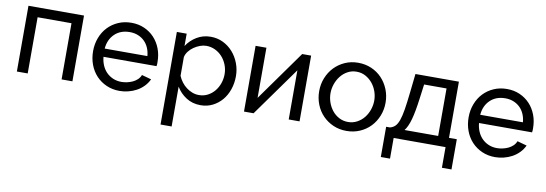

<svg xmlns="http://www.w3.org/2000/svg" viewBox="-56 -910 4271 1501"><g transform="rotate(10 2079.5 -159.0)"><path d="M514 0H428V-446H159V0H73V-522H514Z M889 10Q832 10 784.5 -11Q737 -32 703 -68.5Q669 -105 650.5 -154.5Q632 -204 632 -261Q632 -318 651 -367.5Q670 -417 704 -453Q738 -489 785.5 -510Q833 -531 890 -531Q946 -531 992.5 -510.5Q1039 -490 1072.5 -454Q1106 -418 1124.5 -369.5Q1143 -321 1143 -265Q1143 -257 1143 -248Q1143 -239 1141 -231H720Q723 -196 736 -165Q749 -134 771.5 -111Q794 -88 824.5 -75Q855 -62 892 -62Q913 -62 936 -67Q959 -72 979.5 -81.5Q1000 -91 1016.5 -106.5Q1033 -122 1041 -143L1117 -122Q1102 -90 1077.5 -65Q1053 -40 1022.5 -23.5Q992 -7 957.5 1.5Q923 10 889 10ZM1057 -296Q1054 -332 1041 -361.5Q1028 -391 1006.5 -412Q985 -433 955.5 -445Q926 -457 890 -457Q816 -457 770 -412.5Q724 -368 718 -296Z M1532 10Q1467 10 1417.5 -22Q1368 -54 1339 -103V213H1251V-522H1329V-424Q1360 -472 1409.5 -501.5Q1459 -531 1519 -531Q1573 -531 1618 -509Q1663 -487 1696 -449.5Q1729 -412 1747.5 -363Q1766 -314 1766 -261Q1766 -205 1749 -155.5Q1732 -106 1701 -69.5Q1670 -33 1627 -11.5Q1584 10 1532 10ZM1505 -66Q1544 -66 1575.5 -82.5Q1607 -99 1629.5 -126.5Q1652 -154 1664 -189Q1676 -224 1676 -261Q1676 -300 1662 -335.5Q1648 -371 1624 -397.5Q1600 -424 1567.5 -439.5Q1535 -455 1497 -455Q1473 -455 1447.5 -445.5Q1422 -436 1399.5 -420.5Q1377 -405 1360.5 -383.5Q1344 -362 1339 -338V-189Q1350 -163 1367 -140.5Q1384 -118 1406 -101.5Q1428 -85 1453 -75.5Q1478 -66 1505 -66Z M1962 -124 2246 -522H2317V0H2231V-390L1952 0H1876V-522H1962Z M2690 10Q2633 10 2585 -11Q2537 -32 2501.5 -68.5Q2466 -105 2446.5 -154.5Q2427 -204 2427 -260Q2427 -316 2447 -365.5Q2467 -415 2502 -451.5Q2537 -488 2585 -509.5Q2633 -531 2690 -531Q2747 -531 2795.5 -510Q2844 -489 2879 -452Q2914 -415 2934 -365.5Q2954 -316 2954 -260Q2954 -204 2934 -154.5Q2914 -105 2879 -68.5Q2844 -32 2795.5 -11Q2747 10 2690 10ZM2517 -259Q2517 -222 2529.5 -186.5Q2542 -151 2564.5 -123Q2587 -95 2619 -78Q2651 -61 2690 -61Q2729 -61 2761.5 -78.5Q2794 -96 2816.5 -124Q2839 -152 2851.5 -188Q2864 -224 2864 -261Q2864 -298 2851.5 -333.5Q2839 -369 2816 -397Q2793 -425 2761 -442.5Q2729 -460 2690 -460Q2651 -460 2619 -442.5Q2587 -425 2564.5 -396.5Q2542 -368 2529.5 -332Q2517 -296 2517 -259Z M2991 -76H3021Q3045 -82 3061.5 -98Q3078 -114 3090 -147.5Q3102 -181 3111 -236.5Q3120 -292 3129 -376L3145 -522H3490V-76H3552V164H3476V0H3064V164H2991ZM3404 -76V-453H3226L3211 -340Q3197 -232 3179.5 -169.5Q3162 -107 3137 -76Z M3870 10Q3813 10 3765.5 -11Q3718 -32 3684 -68.5Q3650 -105 3631.5 -154.5Q3613 -204 3613 -261Q3613 -318 3632 -367.5Q3651 -417 3685 -453Q3719 -489 3766.5 -510Q3814 -531 3871 -531Q3927 -531 3973.5 -510.5Q4020 -490 4053.5 -454Q4087 -418 4105.5 -369.5Q4124 -321 4124 -265Q4124 -257 4124 -248Q4124 -239 4122 -231H3701Q3704 -196 3717 -165Q3730 -134 3752.5 -111Q3775 -88 3805.5 -75Q3836 -62 3873 -62Q3894 -62 3917 -67Q3940 -72 3960.5 -81.5Q3981 -91 3997.5 -106.5Q4014 -122 4022 -143L4098 -122Q4083 -90 4058.5 -65Q4034 -40 4003.5 -23.5Q3973 -7 3938.5 1.5Q3904 10 3870 10ZM4038 -296Q4035 -332 4022 -361.5Q4009 -391 3987.5 -412Q3966 -433 3936.5 -445Q3907 -457 3871 -457Q3797 -457 3751 -412.5Q3705 -368 3699 -296Z"/></g></svg>

Font: IngvarSans
Style: Regular
Weight: 500
Version: Version 3.000